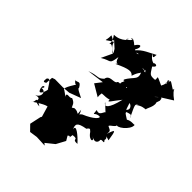

<svg xmlns="http://www.w3.org/2000/svg" viewBox="-281 -1062 1434 1434"><g transform="rotate(45 436.0 -345.0)"><path d="M375 -147C356 -175 365 -190 321 -208C317 -207 320 -198 282 -201C248 -195 321 -152 237 -209C227 -211 216 -219 287 -324C269 -258 228 -349 243 -319C272 -318 276 -347 304 -298C293 -290 345 -267 368 -255L277 -221L215 -216L131 -217L108 -209L104 -152C74 -132 82 -159 83 -176C101 -203 116 -172 145 -129C159 -133 126 -38 108 -80C82 -138 142 -129 103 -99C156 -110 154 -41 108 -30C188 -46 109 7 192 9C111 -44 158 14 124 26C212 -35 244 -40 237 -28L260 50L254 61L235 149L278 193L340 184L427 188L411 175L477 122L516 50L495 14C531 -19 503 68 519 -15C586 -24 526 11 591 6C549 -41 479 -98 491 -47C473 -87 475 -107 558 -121C579 -154 584 -131 595 -125C636 -63 677 -94 630 -114C687 -80 691 -127 691 -127C684 -160 745 -123 713 -158C726 -191 668 -195 736 -177C721 -272 718 -278 693 -202C699 -239 690 -237 667 -249C638 -257 721 -287 697 -307C704 -275 800 -348 793 -396C785 -393 752 -401 724 -383C671 -417 674 -410 650 -485C672 -483 712 -442 636 -412C694 -412 686 -411 676 -421C689 -403 647 -420 727 -432C697 -422 731 -437 732 -409C690 -498 677 -515 710 -522C697 -517 710 -522 669 -489C730 -540 744 -531 773 -538C755 -535 818 -609 779 -645C766 -580 790 -627 798 -657C796 -709 770 -661 748 -648C777 -676 777 -675 872 -734C782 -799 826 -815 808 -784C736 -829 754 -830 741 -778C723 -795 749 -766 744 -813C714 -806 759 -805 725 -744C635 -786 671 -770 663 -742C607 -738 611 -745 577 -797C619 -829 573 -834 567 -822C573 -820 523 -828 512 -874C547 -818 534 -890 541 -883C456 -837 432 -836 377 -763C474 -825 439 -761 396 -798C423 -836 407 -872 370 -815C320 -860 315 -834 321 -830C324 -852 350 -830 294 -803C340 -857 256 -775 323 -813C314 -828 289 -764 207 -763C248 -708 226 -688 230 -691C257 -722 286 -632 334 -662C299 -653 254 -681 245 -726C164 -677 200 -679 197 -747C216 -741 241 -716 234 -738L285 -692L303 -662L260 -571C333 -617 335 -576 349 -669C368 -596 393 -657 369 -617C471 -666 497 -664 517 -640C542 -715 550 -679 559 -744C590 -715 542 -736 532 -739C598 -737 581 -729 533 -737C591 -649 535 -654 496 -578C533 -562 528 -556 534 -564C463 -587 509 -552 546 -573C469 -573 513 -532 491 -474C526 -455 623 -536 585 -476C636 -549 590 -516 633 -544C527 -480 620 -523 547 -551C580 -572 509 -487 548 -539C521 -525 479 -551 473 -527C456 -506 398 -531 389 -480C348 -441 350 -467 264 -436L399 -454L359 -402L452 -347C440 -412 495 -438 405 -374C467 -401 470 -382 528 -398C523 -356 551 -411 596 -465C567 -344 538 -328 517 -359C519 -365 562 -311 591 -297C556 -343 571 -247 514 -275C521 -207 510 -257 564 -256C579 -250 548 -211 461 -175C423 -149 466 -134 430 -194C438 -123 438 -171 387 -167L353 -145Z"/></g></svg>

Font: Hussar Lance
Style: ExBdObl
Weight: 700
Foundry: Cannot Into Space Fonts, PlusOne Fonts
Version: Version 2.270